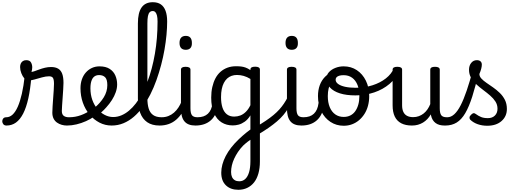

<svg xmlns="http://www.w3.org/2000/svg" viewBox="-114 -1120 4678 1739"><path d="M-55 17Q-74 17 -83.5 5.5Q-93 -6 -93.5 -20.5Q-94 -35 -85 -46.5Q-76 -58 -57 -58Q-26 -58 0 -82Q26 -106 47 -153.5Q68 -201 84 -271Q100 -341 110 -433L170 -424Q161 -312 142.5 -229Q124 -146 96 -91.5Q68 -37 30.5 -10Q-7 17 -55 17ZM491 17Q468 17 445 10.5Q422 4 402.5 -9.5Q383 -23 371.5 -45.5Q360 -68 360 -100Q360 -125 362.5 -159Q365 -193 367.5 -230.5Q370 -268 372.5 -302Q375 -336 375 -361Q375 -400 365.5 -414.5Q356 -429 330 -429Q302 -429 266 -419Q230 -409 196 -399.5Q162 -390 141 -390Q123 -390 106.5 -409.5Q90 -429 79 -457.5Q68 -486 68 -513Q68 -531 74.5 -545Q81 -559 93.5 -567Q106 -575 124 -575Q155 -575 166.5 -555Q178 -535 178 -510Q178 -499 176 -488Q174 -477 171 -469Q181 -469 199.5 -475.5Q218 -482 242 -491Q266 -500 293.5 -506.5Q321 -513 348 -513Q388 -513 413 -498Q438 -483 449.5 -451.5Q461 -420 461 -369Q461 -346 458.5 -310.5Q456 -275 453.5 -237Q451 -199 448.5 -166Q446 -133 446 -115Q446 -84 463 -71Q480 -58 510 -58Q524 -58 531 -46.5Q538 -35 536.5 -20.5Q535 -6 524 5.5Q513 17 491 17Z M493 17Q474 17 467.5 5.5Q461 -6 465 -20.5Q469 -35 481 -46.5Q493 -58 512 -58Q568 -58 619.5 -77Q671 -96 708 -124Q722 -133 732 -128Q742 -123 747 -110.5Q752 -98 750.5 -84.5Q749 -71 738 -64Q706 -41 664.5 -22.5Q623 -4 579 6.5Q535 17 493 17Z M712 -121Q734 -136 753.5 -153.5Q773 -171 789 -189Q811 -214 826.5 -239.5Q842 -265 850 -292.5Q858 -320 858 -349Q858 -401 838 -420.5Q818 -440 784 -440Q770 -440 763.5 -452Q757 -464 757.5 -479.5Q758 -495 765.5 -507Q773 -519 787 -519Q844 -519 879.5 -496Q915 -473 931 -435.5Q947 -398 947 -355Q947 -321 934.5 -285Q922 -249 900 -214.5Q878 -180 849 -148Q828 -124 804 -103Q780 -82 754 -64Z M897 17Q838 17 787 -9.5Q736 -36 697 -82.5Q658 -129 636.5 -190Q615 -251 615 -321Q615 -364 627.5 -400.5Q640 -437 663.5 -463.5Q687 -490 718.5 -504.5Q750 -519 787 -519Q796 -519 800.5 -507Q805 -495 804 -479.5Q803 -464 797.5 -452Q792 -440 783 -440Q767 -440 754.5 -435Q742 -430 732.5 -420Q723 -410 717 -395Q711 -380 708 -361.5Q705 -343 705 -320Q705 -263 722 -215.5Q739 -168 768.5 -133Q798 -98 835 -79Q872 -60 911 -60Q949 -60 985 -75Q1021 -90 1054 -117.5Q1087 -145 1117 -184Q1147 -223 1173 -272Q1199 -321 1221 -378.5Q1243 -436 1260 -500Q1277 -564 1289 -633.5Q1301 -703 1307 -776Q1313 -849 1313 -924Q1313 -936 1326 -942.5Q1339 -949 1356.5 -949Q1374 -949 1387 -942.5Q1400 -936 1400 -924Q1400 -869 1394 -804.5Q1388 -740 1376 -671Q1364 -602 1345.5 -532Q1327 -462 1303 -394.5Q1279 -327 1248 -265.5Q1217 -204 1180 -152.5Q1143 -101 1099 -63Q1055 -25 1004.5 -4Q954 17 897 17Z M1331 17Q1263 17 1219.5 -13Q1176 -43 1155.5 -98.5Q1135 -154 1135 -228V-908Q1135 -1005 1168.5 -1052.5Q1202 -1100 1270 -1100Q1314 -1100 1342.5 -1080.5Q1371 -1061 1385.5 -1022Q1400 -983 1400 -925Q1400 -906 1387 -897Q1374 -888 1356.5 -888Q1339 -888 1326 -897Q1313 -906 1313 -925Q1313 -958 1308 -978.5Q1303 -999 1293.5 -1009.5Q1284 -1020 1269 -1020Q1253 -1020 1242 -1009.5Q1231 -999 1226 -974.5Q1221 -950 1221 -908V-228Q1221 -176 1232.5 -137.5Q1244 -99 1272.5 -78.5Q1301 -58 1350 -58Q1364 -58 1370.5 -46.5Q1377 -35 1375.5 -20.5Q1374 -6 1363 5.5Q1352 17 1331 17Z M1331 17Q1317 17 1310.5 5.5Q1304 -6 1305.5 -20.5Q1307 -35 1318 -46.5Q1329 -58 1350 -58Q1383 -58 1411 -69Q1439 -80 1462 -100Q1485 -120 1502.5 -147Q1520 -174 1532 -205Q1538 -220 1549.5 -218.5Q1561 -217 1569.5 -207Q1578 -197 1575 -186Q1560 -138 1536.5 -100.5Q1513 -63 1482.5 -36.5Q1452 -10 1414 3.5Q1376 17 1331 17Z M1656 17Q1622 17 1597 7.5Q1572 -2 1556 -21.5Q1540 -41 1532.5 -70.5Q1525 -100 1525 -140V-489Q1525 -502 1535.5 -508.5Q1546 -515 1567 -515Q1589 -515 1600 -508.5Q1611 -502 1611 -489V-140Q1611 -95 1624.5 -76.5Q1638 -58 1675 -58Q1689 -58 1696 -46.5Q1703 -35 1701.5 -20.5Q1700 -6 1689 5.5Q1678 17 1656 17ZM1569 -669Q1541 -669 1526.5 -684.5Q1512 -700 1512 -731Q1512 -763 1526.5 -779Q1541 -795 1569 -795Q1596 -795 1610 -779Q1624 -763 1624 -731Q1625 -700 1610.5 -684.5Q1596 -669 1569 -669Z M1656 17Q1642 17 1635.5 5.5Q1629 -6 1630.5 -20.5Q1632 -35 1643 -46.5Q1654 -58 1675 -58Q1705 -58 1728.5 -66Q1752 -74 1769 -90Q1786 -106 1796.5 -130Q1807 -154 1811 -186Q1813 -201 1826 -205.5Q1839 -210 1851.5 -205.5Q1864 -201 1862 -186Q1858 -133 1841 -94.5Q1824 -56 1797 -31.5Q1770 -7 1734.5 5Q1699 17 1656 17Z M2045 599Q1974 599 1932 558.5Q1890 518 1890 444Q1890 408 1900 370.5Q1910 333 1930 294Q1950 255 1980 216.5Q2010 178 2050 140Q2067 124 2084 109Q2101 94 2118.5 80Q2136 66 2154 53V-75Q2131 -38 2103.5 -18.5Q2076 1 2048.5 8.5Q2021 16 1994 16Q1937 16 1893 -11.5Q1849 -39 1824 -95Q1799 -151 1799 -236Q1799 -288 1809 -332Q1819 -376 1837.5 -411Q1856 -446 1883.5 -470Q1911 -494 1946 -507Q1981 -520 2023 -520Q2051 -520 2071 -517.5Q2091 -515 2110.5 -508Q2130 -501 2154 -485V-490Q2154 -503 2164.5 -509.5Q2175 -516 2197 -516Q2218 -516 2229 -509.5Q2240 -503 2240 -490V343Q2240 403 2226.5 451Q2213 499 2187.5 531.5Q2162 564 2125.5 581.5Q2089 599 2045 599ZM2053 522Q2085 522 2107.5 501Q2130 480 2142 439.5Q2154 399 2154 340V146Q2141 155 2129.5 163.5Q2118 172 2108 181Q2098 190 2088 199Q2061 227 2041 257Q2021 287 2007 317.5Q1993 348 1986 378.5Q1979 409 1979 438Q1979 465 1987.5 483.5Q1996 502 2012.5 512Q2029 522 2053 522ZM2007 -64Q2036 -64 2062.5 -74Q2089 -84 2112.5 -107Q2136 -130 2154 -167V-405Q2123 -424 2093 -432.5Q2063 -441 2032 -441Q2006 -441 1983.5 -433Q1961 -425 1943.5 -409Q1926 -393 1913.5 -369Q1901 -345 1894.5 -313Q1888 -281 1888 -240Q1888 -185 1901 -145.5Q1914 -106 1940.5 -85Q1967 -64 2007 -64Z M2221 100Q2213 105 2205.5 97Q2198 89 2193.5 76Q2189 63 2190.5 50Q2192 37 2201 31Q2253 1 2293 -26Q2333 -53 2363 -78Q2393 -103 2416 -128.5Q2439 -154 2457.5 -181.5Q2476 -209 2492 -240Q2500 -256 2513.5 -256.5Q2527 -257 2535.5 -248Q2544 -239 2538 -225Q2521 -182 2500.5 -146.5Q2480 -111 2454 -80Q2428 -49 2394 -20Q2360 9 2317.5 38.5Q2275 68 2221 100Z M2616 17Q2582 17 2557 7.5Q2532 -2 2516 -21.5Q2500 -41 2492.5 -70.5Q2485 -100 2485 -140V-489Q2485 -502 2495.5 -508.5Q2506 -515 2527 -515Q2549 -515 2560 -508.5Q2571 -502 2571 -489V-140Q2571 -95 2584.5 -76.5Q2598 -58 2635 -58Q2649 -58 2656 -46.5Q2663 -35 2661.5 -20.5Q2660 -6 2649 5.5Q2638 17 2616 17ZM2529 -669Q2501 -669 2486.5 -684.5Q2472 -700 2472 -731Q2472 -763 2486.5 -779Q2501 -795 2529 -795Q2556 -795 2570 -779Q2584 -763 2584 -731Q2585 -700 2570.5 -684.5Q2556 -669 2529 -669Z M2616 17Q2602 17 2595.5 5.5Q2589 -6 2590.5 -20.5Q2592 -35 2603 -46.5Q2614 -58 2635 -58Q2665 -58 2688.5 -66Q2712 -74 2729 -90Q2746 -106 2756.5 -130Q2767 -154 2771 -186Q2773 -201 2786 -205.5Q2799 -210 2811.5 -205.5Q2824 -201 2822 -186Q2818 -133 2801 -94.5Q2784 -56 2757 -31.5Q2730 -7 2694.5 5Q2659 17 2616 17Z M2999 19Q2932 19 2879 -16Q2826 -51 2796 -111.5Q2766 -172 2766 -250Q2766 -303 2782 -347.5Q2798 -392 2830 -424.5Q2862 -457 2911 -475.5Q2960 -494 3026 -494Q3039 -494 3042.5 -483Q3046 -472 3041.5 -461Q3037 -450 3024 -450Q2993 -450 2966.5 -441Q2940 -432 2919.5 -415Q2899 -398 2884.5 -374Q2870 -350 2862.5 -318.5Q2855 -287 2855 -250Q2855 -192 2872.5 -149.5Q2890 -107 2922.5 -84Q2955 -61 2999 -61Q3032 -61 3058.5 -74Q3085 -87 3103 -112Q3121 -137 3131 -172Q3141 -207 3141 -250Q3141 -308 3124 -350.5Q3107 -393 3075 -416Q3043 -439 2999 -439Q2980 -439 2971 -451Q2962 -463 2962 -479Q2962 -495 2971 -507Q2980 -519 2999 -519Q3066 -519 3118 -484.5Q3170 -450 3200 -389Q3230 -328 3230 -250Q3230 -203 3219 -162Q3208 -121 3187 -88Q3166 -55 3137.5 -31Q3109 -7 3074 6Q3039 19 2999 19Z M3105 -256Q3023 -256 2964.5 -274.5Q2906 -293 2874.5 -327.5Q2843 -362 2843 -410Q2843 -442 2865.5 -466.5Q2888 -491 2923.5 -505Q2959 -519 2997 -519Q3016 -519 3025.5 -507Q3035 -495 3035 -479Q3035 -463 3025.5 -451Q3016 -439 2997 -439Q2974 -439 2958 -434Q2942 -429 2934 -420Q2926 -411 2926 -398Q2926 -376 2948.5 -359.5Q2971 -343 3011.5 -334Q3052 -325 3107 -325Q3189 -325 3259.5 -347.5Q3330 -370 3381 -410Q3432 -450 3455 -504Q3458 -509 3471 -506.5Q3484 -504 3495 -495.5Q3506 -487 3500 -474Q3472 -409 3413.5 -359.5Q3355 -310 3275.5 -283Q3196 -256 3105 -256Z M3617 17Q3559 17 3520 -3.5Q3481 -24 3461.5 -64.5Q3442 -105 3442 -166V-489Q3442 -502 3452.5 -508.5Q3463 -515 3484 -515Q3506 -515 3517 -508.5Q3528 -502 3528 -489V-166Q3528 -131 3539 -107Q3550 -83 3572.5 -71Q3595 -59 3628 -59Q3656 -59 3680 -68Q3704 -77 3723.5 -92.5Q3743 -108 3758 -130Q3773 -152 3783 -177V-489Q3783 -502 3793.5 -508.5Q3804 -515 3826 -515Q3847 -515 3858 -508.5Q3869 -502 3869 -489V-140Q3869 -95 3882.5 -76.5Q3896 -58 3933 -58Q3947 -58 3954 -46.5Q3961 -35 3959.5 -20.5Q3958 -6 3947 5.5Q3936 17 3914 17Q3888 17 3867.5 11.5Q3847 6 3831.5 -5.5Q3816 -17 3805.5 -34Q3795 -51 3790 -74L3788 -84Q3774 -60 3756.5 -41.5Q3739 -23 3717.5 -10Q3696 3 3671 10Q3646 17 3617 17Z M3919 17Q3900 17 3893.5 5.5Q3887 -6 3891 -20.5Q3895 -35 3907 -46.5Q3919 -58 3938 -58Q3971 -58 4001 -85.5Q4031 -113 4058.5 -166.5Q4086 -220 4113 -299.5Q4140 -379 4168 -483Q4173 -498 4187.5 -499.5Q4202 -501 4214.5 -493Q4227 -485 4223 -469Q4193 -338 4163.5 -245.5Q4134 -153 4100 -95Q4066 -37 4022 -10Q3978 17 3919 17Z M4299 19Q4253 19 4213 5Q4173 -9 4145 -36Q4138 -44 4138.5 -56Q4139 -68 4153 -81Q4164 -92 4173 -94.5Q4182 -97 4193 -89Q4219 -70 4243.5 -60Q4268 -50 4305 -50Q4345 -50 4368.5 -73.5Q4392 -97 4392 -135Q4392 -171 4373.5 -200Q4355 -229 4325.5 -254.5Q4296 -280 4263 -304.5Q4230 -329 4200.5 -356Q4171 -383 4152.5 -415.5Q4134 -448 4134 -488Q4134 -526 4154 -550.5Q4174 -575 4205 -575Q4226 -575 4238 -564.5Q4250 -554 4250 -535Q4250 -519 4244.5 -497.5Q4239 -476 4228 -450Q4228 -428 4246 -408.5Q4264 -389 4292.5 -369.5Q4321 -350 4352.5 -328Q4384 -306 4412.5 -278.5Q4441 -251 4459 -215.5Q4477 -180 4477 -133Q4477 -66 4428.5 -23.5Q4380 19 4299 19Z"/></svg>

Font: Playwrite PT
Style: Regular
Weight: 400
Designer: Veronika Burian, José Scaglione
Foundry: TypeTogether
Version: Version 1.002